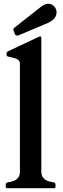

<svg xmlns="http://www.w3.org/2000/svg" viewBox="-20 -996 332 1016"><path d="M274.4 -14.6Q274.4 -11.7 273.4 -6.3Q272.5 -1 269.5 0H14.6Q11.7 -1 10.7 -6.3Q9.8 -11.7 9.8 -14.6Q9.8 -17.1 11.2 -22.5Q12.7 -27.8 14.6 -28.8Q21 -31.7 32.7 -33.4Q44.4 -35.2 56.2 -40.3Q67.9 -45.4 76.7 -56.4Q85.4 -67.4 85.4 -88.9V-658.2Q85.4 -669.9 79.1 -676.5Q72.8 -683.1 63 -686.5Q53.2 -689.9 42 -692.1Q30.8 -694.3 20.5 -697.3Q14.2 -699.7 14.2 -710.9Q14.2 -713.4 15.6 -717.5Q17.1 -721.7 21.5 -724.1L183.1 -800.3Q185.1 -801.3 187.5 -802.2Q189.9 -803.2 192.9 -803.2Q196.8 -803.2 197.8 -800.5Q198.7 -797.9 198.7 -791.5V-88.9Q198.7 -67.4 207.5 -56.4Q216.3 -45.4 228 -40.3Q239.7 -35.2 251.5 -33.4Q263.2 -31.7 269.5 -28.8Q271.5 -27.8 272.9 -22.5Q274.4 -17.1 274.4 -14.6ZM52.2 -833Q50.3 -836.9 50.3 -839.8Q50.3 -843.8 52.5 -845.9Q54.7 -848.1 57.1 -850.1L196.8 -960Q217.8 -976.1 236.3 -976.1Q245.6 -976.1 253.4 -972.2Q261.2 -968.3 267.1 -961.9Q272.9 -955.6 276.1 -947.5Q279.3 -939.5 279.3 -930.7Q279.3 -919.9 275.1 -910.9Q271 -901.9 264.4 -895Q257.8 -888.2 249.5 -883.1Q241.2 -877.9 233.4 -874.5L77.1 -808.6Q74.2 -807.6 72.3 -807.6Q67.9 -807.6 63.7 -810.1Q59.6 -812.5 58.6 -816.9Z"/></svg>

Font: Cardo
Style: Bold
Weight: 700
Designer: David J. Perry
Foundry: David J. Perry
Version: Version 1.0011